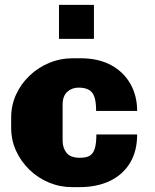

<svg xmlns="http://www.w3.org/2000/svg" viewBox="-20 -761 640 791"><path d="M278 10Q227 10 181.5 -9Q136 -28 101 -62Q66 -96 46 -140Q26 -184 26 -235V-276Q26 -327 46 -371Q66 -415 101.5 -449Q137 -483 183 -502Q229 -521 281 -521H311Q386 -521 438 -492.5Q490 -464 517.5 -415Q545 -366 545 -304H376Q376 -341 369 -361.5Q362 -382 346 -391Q330 -400 304 -400Q276 -400 257 -382.5Q238 -365 238 -330V-181Q238 -152 254 -131.5Q270 -111 309 -111Q335 -111 349.5 -119.5Q364 -128 370.5 -149Q377 -170 377 -207H545Q545 -138 515.5 -89.5Q486 -41 432.5 -15.5Q379 10 307 10ZM223 -601V-741H367V-601Z"/></svg>

Font: Chivo Mono Black
Style: Regular
Weight: 900
Designer: Hector Gatti
Foundry: Omnibus-Type
Version: Version 1.008